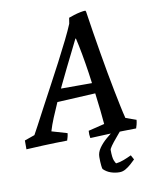

<svg xmlns="http://www.w3.org/2000/svg" viewBox="-115 -721 807 1006"><g transform="rotate(-10 289.0 -218.5)"><path d="M-21 11Q-21 -1 -21 -12.5Q-21 -24 -21 -36L33 -55Q39 -65 57.5 -100Q76 -135 103 -186Q130 -237 161 -294.5Q192 -352 222 -409.5Q252 -467 276.5 -516.5Q301 -566 314 -598L319 -629Q330 -633 347 -638.5Q364 -644 381.5 -647.5Q399 -651 409 -651L412 -645Q420 -591 429 -534.5Q438 -478 447.5 -422Q457 -366 466.5 -313Q476 -260 485.5 -212.5Q495 -165 503 -126.5Q511 -88 518 -61L574 -41Q573 -29 570 -17Q567 -5 564 3Q486 4 422.5 6.5Q359 9 319 11Q317 1 316.5 -8.5Q316 -18 317 -28L403 -49Q401 -78 396 -122Q391 -166 384.5 -218.5Q378 -271 370 -325Q362 -379 353 -428.5Q344 -478 335 -516L332 -515Q318 -486 300 -450.5Q282 -415 262 -374Q242 -333 221.5 -290.5Q201 -248 182.5 -206.5Q164 -165 148.5 -127.5Q133 -90 124 -59L206 -35Q205 -25 202.5 -15.5Q200 -6 197 3Q130 4 70.5 6.5Q11 9 -21 11ZM170 -204 202 -271H400L401 -216ZM449 -9H488Q470 13 452.5 33.5Q435 54 424 69.5Q413 85 413 91Q413 132 420 148.5Q427 165 430 165Q449 163 470 155Q491 147 512 137L525 161Q515 171 501 183.5Q487 196 471.5 205Q456 214 439 214Q416 214 393.5 206.5Q371 199 354 182Q352 180 350 162.5Q348 145 348 117Q348 93 364 70Q380 47 403.5 27Q427 7 449 -9Z"/></g></svg>

Font: Labrada Medium
Style: Italic
Weight: 500
Italic angle: -7°
Designer: Mercedes Jáuregui
Foundry: Omnibus-Type Team
Version: Version 1.000